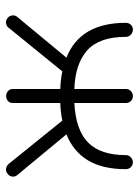

<svg xmlns="http://www.w3.org/2000/svg" viewBox="71 -531 474 656"><g transform="rotate(90 308.0 -203.0)"><path d="M284 -172Q252 -173 224 -179L76 3Q71 11 61 13Q51 15 43 9Q35 4 33 -6Q31 -16 37 -24L177 -193Q58 -240 58 -396Q58 -406 64.5 -413Q71 -420 81 -420Q91 -420 98.5 -413Q106 -406 106 -396Q106 -305 152 -264Q198 -223 284 -220V-396Q284 -406 291 -413Q298 -420 308 -420Q319 -420 325.5 -413Q332 -406 332 -396V-220Q425 -225 467.5 -267.5Q510 -310 510 -396Q510 -406 517.5 -413Q525 -420 534 -420Q544 -420 551 -413Q558 -406 558 -396Q558 -316 527.5 -266Q497 -216 439 -193L579 -24Q585 -16 583 -6Q581 4 572 9Q565 15 555 13Q545 11 539 3L392 -179Q364 -173 332 -172V-10Q332 0 325.5 6.5Q319 13 308 13Q298 13 291 6.5Q284 0 284 -10Z"/></g></svg>

Font: Kurewa Gothic CJK TC Regular
Style: Regular
Weight: 400
Designer: Max Yao
Foundry: Max-Everyday
Version: Version 1.071; ttfautohint (v1.8.3)